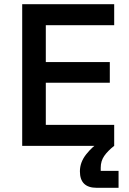

<svg xmlns="http://www.w3.org/2000/svg" viewBox="-20 -695 614 915"><path d="M524.2 0H85.8V-675H524.2V-575H198.3V-399.2H503.3V-300.8H198.3V-100H524.2ZM440.8 200Q360.8 200 360.8 121.7Q360.8 78.3 390.8 40.4Q420.8 2.5 458.3 -20.8L524.2 0Q493.3 24.2 476.7 48.3Q460 72.5 460 104.2V119.2H545V200Z"/></svg>

Font: Funnel Sans Medium
Style: Regular
Weight: 500
Version: Version 1.000; Beta; Release 5; Build 24; ttfautohint (v1.8.